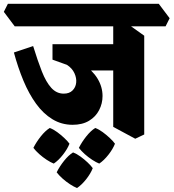

<svg xmlns="http://www.w3.org/2000/svg" viewBox="-76 -674 897 992"><path d="M299.2 -29.2Q242 -29.2 194.8 -58Q147.5 -86.8 110.5 -137.9Q73.5 -189 45.1 -257Q16.8 -325 -4.2 -402.8L95.2 -436Q118.5 -360.5 140.2 -305.1Q162 -249.8 189.1 -220Q216.2 -190.2 253.2 -190.2Q282.2 -190.2 298.6 -206.5Q315 -222.8 317.6 -246.6Q320.2 -270.5 308.5 -296Q296.8 -321.5 269.8 -339L195.2 -365.8V-404.8L225.2 -397.2Q300.2 -377.8 351.1 -344.2Q402 -310.8 427.9 -267.9Q453.8 -225 453.8 -177.8Q453.8 -139.2 436.1 -105Q418.5 -70.8 384 -50Q349.5 -29.2 299.2 -29.2ZM332.2 -309.8 195.2 -397V-445.8H556.2L550.2 -309.8ZM622.8 42.8 509 -18.5V-589.8L564.8 -563.8L669.2 -489.5V20.8ZM0 -538 -56.2 -612.8 -35.2 -654.5H744.2L800.5 -579.8L779.5 -538ZM201.8 171.2Q185.8 165 165.2 151.6Q144.8 138.2 126.4 121.8Q108 105.2 96.5 90Q111.8 59.5 134.9 30.5Q158 1.5 181.2 -12.8Q200 -5.8 219.6 8.6Q239.2 23 256.2 39Q273.2 55 283 68.5Q272.2 96.2 249.1 125.6Q226 155 201.8 171.2ZM322 297.5Q306 291.2 285.5 277.9Q265 264.5 246.6 248Q228.2 231.5 216.8 216.2Q232 185.8 255.1 156.8Q278.2 127.8 301.5 113.5Q320.2 120.5 339.9 134.9Q359.5 149.2 376.5 165.2Q393.5 181.2 403.2 194.8Q392.5 222.5 369.4 251.9Q346.2 281.2 322 297.5ZM436.8 171.2Q420.8 165 400.2 151.6Q379.8 138.2 361.4 121.8Q343 105.2 331.5 90Q346.8 59.5 369.9 30.5Q393 1.5 416.2 -12.8Q435 -5.8 454.6 8.6Q474.2 23 491.2 39Q508.2 55 518 68.5Q507.2 96.2 484.1 125.6Q461 155 436.8 171.2Z"/></svg>

Font: Eczar
Style: Regular
Weight: 400
Designer: Vaibhav Singh
Foundry: Rosetta Type Foundry
Version: Version 2.000